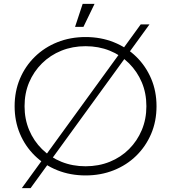

<svg xmlns="http://www.w3.org/2000/svg" viewBox="-20 -895 878 985"><path d="M419 5Q341 5 274.5 -21.5Q208 -48 158.5 -96.5Q109 -145 82 -209.5Q55 -274 55 -350Q55 -426 82 -490.5Q109 -555 158.5 -603.5Q208 -652 274.5 -678.5Q341 -705 419 -705Q497 -705 563.5 -678.5Q630 -652 679 -604Q728 -556 755.5 -491.5Q783 -427 783 -350Q783 -273 755.5 -208.5Q728 -144 679 -96Q630 -48 563.5 -21.5Q497 5 419 5ZM419 -42Q486 -42 543 -65Q600 -88 642 -130Q684 -172 707.5 -228Q731 -284 731 -350Q731 -417 707.5 -472.5Q684 -528 642 -570Q600 -612 543 -635Q486 -658 419 -658Q352 -658 295 -635Q238 -612 195.5 -570Q153 -528 129.5 -472.5Q106 -417 106 -350Q106 -284 129.5 -228Q153 -172 195.5 -130Q238 -88 295 -65Q352 -42 419 -42ZM92 70 702 -770H747L137 70ZM365 -757 404 -875H465L408 -757Z"/></svg>

Font: Montserrat Z Light
Style: Regular
Weight: 300
Designer: Julieta Ulanovsky
Foundry: Julieta Ulanovsky
Version: Version 8.000